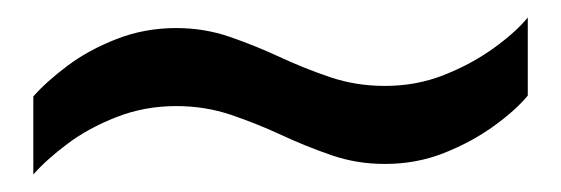

<svg xmlns="http://www.w3.org/2000/svg" viewBox="-20 -408 640 219"><path d="M18 -209V-298Q33 -315 57 -333Q81 -351 113 -363.5Q145 -376 181 -376Q213 -376 242 -366Q271 -356 299 -343Q327 -330 356.5 -320Q386 -310 419 -310Q455 -310 486.5 -322.5Q518 -335 543 -353Q568 -371 582 -388V-299Q568 -282 543 -264Q518 -246 486.5 -233.5Q455 -221 419 -221Q387 -221 358 -231Q329 -241 301 -254Q273 -267 243.5 -277Q214 -287 181 -287Q145 -287 113 -274.5Q81 -262 57 -244Q33 -226 18 -209Z"/></svg>

Font: Chivo Mono Medium
Style: Regular
Weight: 500
Monospace: yes
Designer: Hector Gatti
Foundry: Omnibus-Type
Version: Version 1.008